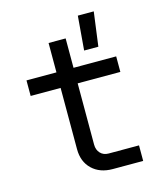

<svg xmlns="http://www.w3.org/2000/svg" viewBox="-118 -889 836 978"><g transform="rotate(-15 300.0 -400.5)"><path d="M355 0Q287 0 246 -39.5Q205 -79 205 -145V-468H47V-550H205V-705H295V-550H520V-468H295V-145Q295 -117 311.5 -99.5Q328 -82 355 -82H515V0ZM370 -621 385 -801H469L445 -621Z"/></g></svg>

Font: JetBrainsMono NFM
Style: Regular
Weight: 400
Monospace: yes
Designer: Philipp Nurullin, Konstantin Bulenkov
Foundry: JetBrains
Version: Version 2.304; ttfautohint (v1.8.4.7-5d5b);Nerd Fonts 3.3.0